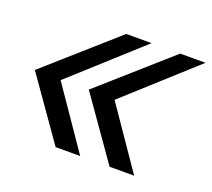

<svg xmlns="http://www.w3.org/2000/svg" viewBox="-93 -629 828 749"><g transform="rotate(20 320.5 -254.5)"><path d="M417 -509 133 -252 306 0H204L25 -255L312 -509ZM641 -509 357 -252 530 0H428L249 -255L536 -509Z"/></g></svg>

Font: Red Hat Display Medium
Style: Italic
Weight: 500
Italic angle: -12°
Designer: Pentagram / MCKL
Foundry: Pentagram / MCKL
Version: Version 1.003; Red Hat Display Medium Italic